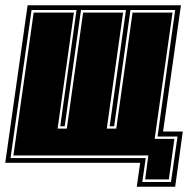

<svg xmlns="http://www.w3.org/2000/svg" viewBox="-47 -619 741 730"><path d="M473 91 486 0H-27L58 -599H641L573 -119H648L619 91ZM494 73H603L628 -100H552L619 -581H449L387 -139H370L432 -581H261L199 -139H182L244 -581H73L-7 -18H507ZM505 63 517 -28H4L81 -571H234L172 -130H207L269 -571H421L359 -130H395L457 -571H609L541 -91H616L595 63Z"/></svg>

Font: Alumni Sans Collegiate One SC
Style: Italic
Weight: 400
Italic angle: -8°
Designer: Robert E. Leuschke
Foundry: Robert E. Leuschke
Version: Version 1.100